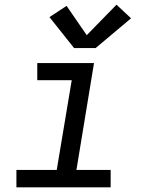

<svg xmlns="http://www.w3.org/2000/svg" viewBox="-20 -799 640 819"><path d="M50 0V-74H222L286 -457H139V-530H381L306 -74H452V0ZM296 -594 191 -726 264 -774 350 -649 477 -779 539 -721 388 -594Z"/></svg>

Font: Iosevka Curly Extended Oblique
Style: Regular
Weight: 400
Width: 7
Italic angle: -9°
Monospace: yes
Designer: Belleve Invis
Foundry: Belleve Invis
Version: Version 11.1.0; ttfautohint (v1.8.3)